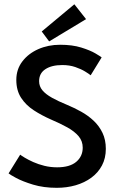

<svg xmlns="http://www.w3.org/2000/svg" viewBox="-20 -886 578 918"><path d="M267.5 -672Q325.5 -672 368.2 -658.8Q411 -645.5 436 -630.8Q461 -616 466 -611.5L413.5 -526Q406 -532.5 386.8 -544.2Q367.5 -556 339.8 -565.5Q312 -575 278 -575Q227 -575 197 -555.2Q167 -535.5 167 -498Q167 -473 183 -454Q199 -435 228.8 -418.5Q258.5 -402 300 -385Q335 -370.5 368.2 -352Q401.5 -333.5 428 -308.5Q454.5 -283.5 470.2 -250.5Q486 -217.5 486 -174.5Q486 -129.5 467.5 -94.8Q449 -60 416.5 -36.2Q384 -12.5 341.8 -0.2Q299.5 12 251.5 12Q188.5 12 138.2 -3.2Q88 -18.5 57 -35.2Q26 -52 21 -57L76.5 -146.5Q82.5 -141.5 98.8 -131.8Q115 -122 139 -111.2Q163 -100.5 192.2 -93.2Q221.5 -86 253 -86Q313.5 -86 344.5 -112.2Q375.5 -138.5 375.5 -180Q375.5 -211.5 355.8 -234.8Q336 -258 301.8 -277Q267.5 -296 224 -314.5Q179.5 -334 141.8 -358.5Q104 -383 81 -418.2Q58 -453.5 58 -504Q58 -554.5 86.8 -592.2Q115.5 -630 163 -651Q210.5 -672 267.5 -672ZM215 -688 179.5 -735.5 335.5 -865.5 391.5 -794.5Z"/></svg>

Font: League Spartan Medium
Style: Regular
Weight: 500
Foundry: The League of Moveable Type
Version: Version 2.002